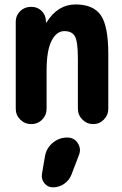

<svg xmlns="http://www.w3.org/2000/svg" viewBox="-20 -550 540 851"><path d="M278.3 59.6Q308.6 59.6 324.7 84.5Q340.8 109.4 330.1 136.7L296.9 223.6Q287.1 249 264.6 264.6Q242.2 280.3 214.8 280.3Q191.4 280.3 176.8 262.2Q162.1 244.1 166 220.7L179.7 140.6Q186.5 105.5 214.4 82.5Q242.2 59.6 278.3 59.6ZM460 -309.6V-68.4Q460 -40 440.4 -20Q420.9 0 393.1 0Q365.2 0 345.2 -20Q325.2 -40 325.2 -68.4V-290Q325.2 -364.3 312.5 -388.2Q299.8 -412.1 265.1 -412.1Q230.5 -412.1 208.5 -369.1Q186.5 -326.2 186.5 -237.3V-68.4Q186.5 -40 167 -20Q147.5 0 118.2 0Q89.8 0 69.8 -20Q49.8 -40 49.8 -68.4V-454.1Q49.8 -481.4 69.3 -500.5Q88.9 -519.5 116.2 -519.5H120.1Q146.5 -519.5 164.6 -501.5Q182.6 -483.4 183.6 -458V-451.2Q183.6 -450.2 184.6 -450.2Q186.5 -450.2 186.5 -451.2Q236.3 -530.3 314.9 -530.3Q393.6 -530.3 426.8 -482.4Q460 -434.6 460 -309.6Z"/></svg>

Font: Rounded-X Mgen+ 1m bold
Style: Bold
Weight: 700
Designer: [Source Han Sans]
Ryoko NISHIZUKA  (kana & ideographs); Paul D. Hunt (Latin, Greek & Cyrillic); Wenlong ZHANG  (bopomofo
Version: Version 1.059.20150602